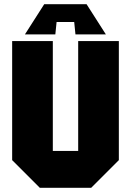

<svg xmlns="http://www.w3.org/2000/svg" viewBox="-20 -896 625 916"><path d="M38 -132V-700H232V-176H353V-700H547V-132L415 0H170ZM244 -732H99L191 -876H393L485 -732H340L334 -791H250Z"/></svg>

Font: Tektur SemiCondensed ExtraBold
Style: Regular
Weight: 800
Width: 4
Designer: Adam Jagosz
Foundry: Adam Jagosz
Version: Version 1.005;gftools[0.9.30]